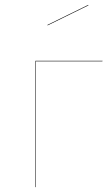

<svg xmlns="http://www.w3.org/2000/svg" viewBox="-20 -766 455 786"><path d="M125 0V-517H400L399 -515H127V0ZM342 -744 175 -662 174 -664 341 -746Z"/></svg>

Font: FiraGO Two
Style: Regular
Weight: 100
Designer: bBox Type
Foundry: bBox Type GmbH
Version: Version 1.001